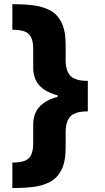

<svg xmlns="http://www.w3.org/2000/svg" viewBox="-20 -790 518 948"><path d="M413.6 -303.2Q328.1 -303.2 274.7 -316.4Q221.2 -329.6 192.9 -351.3Q164.6 -373 154.3 -399.9Q144 -426.8 144 -453.1V-548.3Q144 -598.6 123.3 -620.8Q102.5 -643.1 41 -643.1V-769.5Q95.2 -769.5 142.8 -763.9Q190.4 -758.3 226.8 -739Q263.2 -719.7 283.7 -679Q304.2 -638.2 304.2 -567.9V-493.2Q304.2 -439.9 328.1 -415.3Q352.1 -390.6 413.6 -390.6ZM41 138.7V12.7Q102.5 12.7 123.3 -9.8Q144 -32.2 144 -82.5V-177.2Q144 -204.1 154.3 -230.7Q164.6 -257.3 192.9 -279.3Q221.2 -301.3 274.7 -314.5Q328.1 -327.6 413.6 -327.6V-240.2Q352.1 -240.2 328.1 -215.6Q304.2 -190.9 304.2 -137.2V-63Q304.2 7.3 283.7 48.1Q263.2 88.9 226.8 108.2Q190.4 127.4 142.8 133.1Q95.2 138.7 41 138.7ZM413.6 -240.2H264.2V-390.6H413.6Z"/></svg>

Font: Inter 20pt ExtraBold
Style: Regular
Weight: 800
Version: Version 4.001;git-66647c0bb